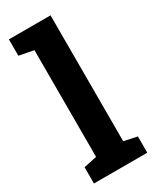

<svg xmlns="http://www.w3.org/2000/svg" viewBox="-196 -818 712 874"><g transform="rotate(-30 159.5 -381.0)"><path d="M15.6 -675.8V-761.7H234.4V-100.1L303.2 -85.4V0H22.9V-85.4L91.8 -100.1V-661.1Z"/></g></svg>

Font: TypoPRO Roboto Slab
Style: Bold
Weight: 700
Designer: Google
Version: Version 1.100263; 2013; ttfautohint (v0.94.20-1c74) -l 8 -r 